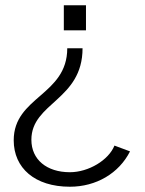

<svg xmlns="http://www.w3.org/2000/svg" viewBox="-20 -537 548 728"><path d="M222 -422H306V-517H222ZM473 37 414 15C392 70 316 116 245 116C157 116 99 68 99 -7C99 -148 293 -157 293 -354H235C235 -175 32 -171 32 -5C32 100 112 171 245 171C345 171 431 120 473 37Z"/></svg>

Font: United Sans ExtraLight
Style: Regular
Weight: 200
Designer: Pablo Impallari, Rodrigo Fuenzalida (Modified by Dan O. Williams)
Version: Version 1.000;PS 001.000;hotconv 1.0.88;makeotf.lib2.5.64775